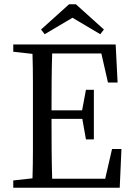

<svg xmlns="http://www.w3.org/2000/svg" viewBox="-20 -878 625 898"><path d="M335 -858 466 -740 449 -718 319 -795 189 -718 172 -740 303 -858ZM42 -636V-670H521L530 -492H485L454 -628H224Q222 -564 221.5 -495.5Q221 -427 221 -362H364L382 -458H419V-226H382L365 -322H221V-320Q221 -248 221.5 -177.5Q222 -107 224 -42H472L504 -181H548L540 0H42V-34L132 -44Q134 -108 134 -176.5Q134 -245 134 -312V-359Q134 -425 134 -493.5Q134 -562 132 -626Z"/></svg>

Font: Source Serif 4 Subhead
Style: Regular
Weight: 400
Designer: Frank Grießhammer
Foundry: Adobe Systems Incorporated
Version: Version 4.004;hotconv 1.0.117;makeotfexe 2.5.65602